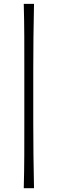

<svg xmlns="http://www.w3.org/2000/svg" viewBox="-20 -827 302 1006"><path d="M104.5 159.2H158.2Q156.2 67.9 155.3 -13.9Q154.3 -95.7 154.3 -178.7V-468.8Q154.3 -551.8 155.3 -633.5Q156.2 -715.3 158.2 -806.6H104.5Q106.9 -715.3 107.2 -633.5Q107.4 -551.8 107.4 -468.8V-178.7Q107.4 -95.7 107.2 -13.9Q106.9 67.9 104.5 159.2Z"/></svg>

Font: Pinar FD VF
Style: Regular
Weight: 300
Designer: Amin Abedi
Version: Version 2.000